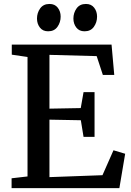

<svg xmlns="http://www.w3.org/2000/svg" viewBox="-20 -974 677 994"><path d="M122.5 -60.5V-679L41 -691V-743H557.5L571.5 -586H512.5L480.5 -683.5L236 -690V-411.5L398 -414.5L412.5 -497H469.5V-265.5H412.5L398.5 -351.5L236 -354.5V-57L510.5 -67L567.5 -196L628 -178L598 0H40V-51ZM228.5 -812Q201.5 -812 186.5 -831.5Q171.5 -851 171.5 -878Q171.5 -907.5 188 -930.5Q204.5 -953.5 236 -953.5H237Q264 -953.5 279 -934.2Q294 -915 294 -888Q294 -858.5 277.5 -835.2Q261 -812 229.5 -812ZM417 -812Q390 -812 375 -831.5Q360 -851 360 -878Q360 -907.5 376.5 -930.5Q393 -953.5 424.5 -953.5H425.5Q452.5 -953.5 467.5 -934.2Q482.5 -915 482.5 -888Q482.5 -858.5 466 -835.2Q449.5 -812 418 -812Z"/></svg>

Font: Merriweather Light 18pt Medium
Style: Regular
Weight: 500
Version: Version 2.100